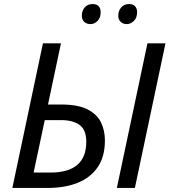

<svg xmlns="http://www.w3.org/2000/svg" viewBox="-20 -928 837 948"><path d="M41 0 192 -714H281L217 -412H281Q365 -412 412 -388Q459 -364 478.5 -324Q498 -284 498 -235Q498 -154 462 -102Q426 -50 362.5 -25Q299 0 216 0ZM557 0 708 -714H797L646 0ZM146 -76H229Q406 -76 406 -228Q406 -287 373 -311Q340 -335 281 -335H201ZM606 -809Q588 -809 576 -820Q564 -831 564 -851Q564 -874 578 -891Q592 -908 617 -908Q637 -908 647 -897Q657 -886 657 -868Q657 -840 641 -824.5Q625 -809 606 -809ZM427 -809Q408 -809 396 -820Q384 -831 384 -851Q384 -874 398 -891Q412 -908 437 -908Q458 -908 467.5 -897Q477 -886 477 -868Q477 -840 461.5 -824.5Q446 -809 427 -809Z"/></svg>

Font: Manna Sans
Style: Italic
Weight: 400
Italic angle: -12°
Designer: Monotype Design Team
Foundry: Monotype Imaging Inc.
Version: Version 2.001.1; ttfautohint (v1.8.2)